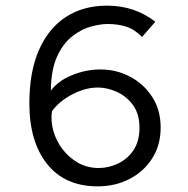

<svg xmlns="http://www.w3.org/2000/svg" viewBox="-20 -650 665 680"><path d="M326 10Q210 10 147 -69Q84 -148 84 -284Q84 -396 118 -473Q152 -550 213.5 -590Q275 -630 359 -630Q457 -630 530 -573L483 -519Q457 -546 427.5 -555.5Q398 -565 361 -565Q336 -565 302.5 -556Q269 -547 236.5 -522Q204 -497 182.5 -450.5Q161 -404 160 -329Q186 -364 235.5 -384Q285 -404 335 -404Q393 -404 441.5 -378Q490 -352 519.5 -306Q549 -260 549 -198Q549 -136 519 -89Q489 -42 438.5 -16Q388 10 326 10ZM330 -55Q365 -55 398.5 -71Q432 -87 453 -118.5Q474 -150 474 -197Q474 -247 450.5 -278.5Q427 -310 393 -325Q359 -340 327 -340Q282 -340 235.5 -315.5Q189 -291 164 -256Q159 -222 169 -186.5Q179 -151 201.5 -121.5Q224 -92 256.5 -73.5Q289 -55 330 -55Z"/></svg>

Font: Inconsolata Expanded Thin
Style: Regular
Weight: 100
Width: 7
Monospace: yes
Designer: Raph Levien, Cyreal, Brenton Simpson
Foundry: Raph Levien, Cyreal, Google
Version: Version 3.100; ttfautohint (v1.8.4.7-5d5b)